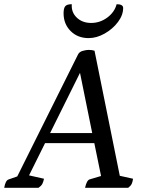

<svg xmlns="http://www.w3.org/2000/svg" viewBox="-52 -892 683 912"><path d="M-32 0Q-26 -36 -10 -40L30 -54L319 -634Q325 -646 341.5 -650.5Q358 -655 369 -655Q386 -655 397 -651L517 -57L580 -43Q578 -28 573.5 -18.5Q569 -9 557 0H352Q360 -36 374 -40L428 -56L396 -212H162L86 -59L157 -43Q154 -28 149 -18.5Q144 -9 131 0ZM186 -260H386L328 -546ZM369 -711Q317 -711 283.5 -744.5Q250 -778 250 -829Q250 -853 258 -862.5Q266 -872 289 -872Q286 -834 312.5 -808.5Q339 -783 381 -783Q423 -783 457.5 -808.5Q492 -834 502 -872Q533 -872 533 -854Q533 -820 508 -787Q483 -754 445 -732.5Q407 -711 369 -711Z"/></svg>

Font: Petrona Medium
Style: Italic
Weight: 500
Italic angle: -9°
Designer: Ringo R. Seeber
Foundry: Ringo R. Seeber
Version: Version 2.001; ttfautohint (v1.8.3)